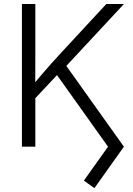

<svg xmlns="http://www.w3.org/2000/svg" viewBox="-20 -748 678 979"><path d="M140.1 -226.1 137.7 -302.2Q164.1 -334.5 189.7 -364.5Q215.3 -394.5 241.5 -423.8Q267.6 -453.1 295.4 -482.9L522 -727.5H611.8L305.2 -397.9L300.3 -396.5ZM91.8 0V-727.5H160.2V-474.6L159.7 -310.5L160.2 -275.4V0ZM461.4 211.4 407.7 172.9 530.8 0 258.8 -381.8 302.7 -433.6 611.8 0Z"/></svg>

Font: Inter 18pt Light
Style: Regular
Weight: 300
Designer: Rasmus Andersson
Foundry: rsms
Version: Version 4.001;git-66647c0bb